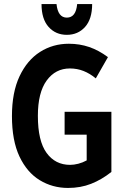

<svg xmlns="http://www.w3.org/2000/svg" viewBox="-20 -917 621 948"><path d="M39 -344Q39 -461 76.5 -540.5Q114 -620 177.5 -660.5Q241 -701 320 -701Q373 -701 420 -685Q467 -669 513 -635L453 -530Q424 -554 392.5 -566.5Q361 -579 325 -579Q254 -579 210.5 -519.5Q167 -460 167 -345Q167 -221 210 -162Q253 -103 326 -103Q345 -103 366.5 -108.5Q388 -114 408 -125V-252H299V-365H530V-68Q482 -30 430 -9.5Q378 11 316 11Q239 11 176 -27.5Q113 -66 76 -144.5Q39 -223 39 -344ZM185 -897H259Q266 -830 310 -830Q355 -830 361 -897H435Q435 -823 400 -784Q365 -745 310 -745Q255 -745 220 -784Q185 -823 185 -897Z"/></svg>

Font: Radio Canada Condensed SemiBold
Style: Regular
Weight: 600
Width: 3
Designer: Charles Daoud, Etienne Aubert Bonn, Alexandre Saumier Demers, Jacques Le Bailly
Foundry: Radio-Canada
Version: Version 2.104; ttfautohint (v1.8.4.7-5d5b);gftools[0.9.28.de